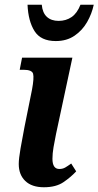

<svg xmlns="http://www.w3.org/2000/svg" viewBox="-20 -779 415 809"><path d="M165 10Q114 10 86.5 -16.5Q59 -43 59 -88Q59 -110 66.5 -153.5Q74 -197 83 -243L115 -402Q124 -451 119.5 -468Q115 -485 79 -485H63L73 -536H285L216 -214Q210 -185 205.5 -158.5Q201 -132 201 -110Q201 -67 230 -67Q244 -67 254.5 -73Q265 -79 280 -90L301 -57Q279 -33 247.5 -11.5Q216 10 165 10ZM215 -606Q152 -606 125.5 -648Q99 -690 96 -759H156Q159 -725 177.5 -708Q196 -691 227 -691Q258 -691 281.5 -707Q305 -723 319 -759H375Q367 -721 347 -686Q327 -651 294 -628.5Q261 -606 215 -606Z"/></svg>

Font: Noto Serif Condensed
Style: Bold Italic
Weight: 700
Width: 3
Italic angle: -12°
Designer: Monotype Design Team
Foundry: Monotype Imaging Inc.
Version: Version 2.014